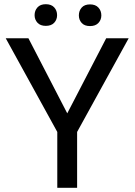

<svg xmlns="http://www.w3.org/2000/svg" viewBox="-20 -893 641 913"><path d="M115.2 -710.9 299.8 -354 484.9 -710.9H591.8L346.7 -265.6V0H252.4V-265.6L7.3 -710.9ZM144.5 -820.8Q144.5 -842.8 158.2 -857.9Q171.9 -873 197.8 -873Q224.1 -873 237.8 -857.9Q251.5 -842.8 251.5 -820.8Q251.5 -799.8 237.8 -784.9Q224.1 -770 197.8 -770Q171.9 -770 158.2 -784.9Q144.5 -799.8 144.5 -820.8ZM355 -819.8Q355 -841.8 368.4 -856.9Q381.8 -872.1 408.2 -872.1Q434.1 -872.1 448 -856.9Q461.9 -841.8 461.9 -819.8Q461.9 -798.8 448 -783.9Q434.1 -769 408.2 -769Q381.8 -769 368.4 -783.9Q355 -798.8 355 -819.8Z"/></svg>

Font: Roboto21382017
Style: Regular
Weight: 400
Designer: Christian Robertson
Foundry: Google
Version: Version 2.138; 2017